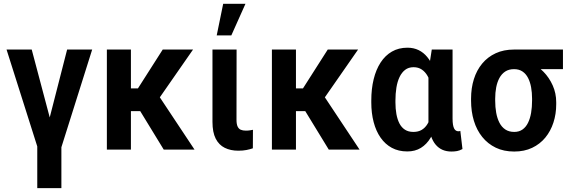

<svg xmlns="http://www.w3.org/2000/svg" viewBox="-20 -790 3008 1014"><path d="M304.2 -48.3V203.6H176.8V-48.3ZM231.9 -127.9 334.5 -528.3H466.8L300.3 0H214.8ZM147.5 -528.3 254.4 -125.5 266.6 0H182.1L14.6 -528.3Z M671.4 -528.3V0H544.4V-528.3ZM999.5 -528.3 773.4 -203.1H646L629.4 -323.2H708.5L839.4 -528.3ZM844.7 0 706.5 -226.1 812.5 -293.5 1007.3 0Z M1102.1 -528.3H1229.5L1229 -157.7Q1229 -134.3 1234.9 -121.8Q1240.7 -109.4 1251.7 -104.7Q1262.7 -100.1 1278.3 -100.1Q1289.6 -100.1 1299.6 -101.6Q1309.6 -103 1315.9 -104.5L1315.4 -6.8Q1300.3 -1.5 1281.5 2.2Q1262.7 5.9 1238.3 5.9Q1197.8 5.9 1167 -9.3Q1136.2 -24.4 1119.1 -57.9Q1102.1 -91.3 1102.1 -146.5ZM1124.5 -603 1158.7 -770H1276.4L1201.7 -603Z M1543 -528.3V0H1416V-528.3ZM1871.1 -528.3 1645 -203.1H1517.6L1501 -323.2H1580.1L1710.9 -528.3ZM1716.3 0 1578.1 -226.1 1684.1 -293.5 1878.9 0Z M1940.9 -249V-259.3Q1940.9 -320.8 1953.4 -371.6Q1965.8 -422.4 1990 -459.7Q2014.2 -497.1 2049.8 -517.6Q2085.4 -538.1 2131.8 -538.1Q2164.6 -538.1 2190.7 -525.4Q2216.8 -512.7 2236.3 -489Q2255.9 -465.3 2269.8 -432.1Q2283.7 -398.9 2292.5 -358.4Q2301.3 -317.9 2305.7 -271V-247.1Q2299.8 -190.9 2287.4 -144Q2274.9 -97.2 2254.2 -62.5Q2233.4 -27.8 2202.9 -9Q2172.4 9.8 2130.9 9.8Q2084.5 9.8 2049.3 -9.3Q2014.2 -28.3 1990 -63Q1965.8 -97.7 1953.4 -145Q1940.9 -192.4 1940.9 -249ZM2068.4 -259.3V-249Q2068.4 -215.8 2073.5 -187.5Q2078.6 -159.2 2089.6 -137.9Q2100.6 -116.7 2118.7 -105Q2136.7 -93.3 2163.1 -93.3Q2189 -93.3 2207.3 -104.2Q2225.6 -115.2 2237.5 -135Q2249.5 -154.8 2256.8 -181.6Q2264.2 -208.5 2268.1 -239.3V-274.4Q2264.6 -308.1 2257.6 -337.4Q2250.5 -366.7 2238.3 -388.4Q2226.1 -410.2 2207.8 -422.6Q2189.5 -435.1 2164.1 -435.1Q2137.7 -435.1 2119.6 -421.1Q2101.6 -407.2 2090.1 -383.1Q2078.6 -358.9 2073.5 -327.1Q2068.4 -295.4 2068.4 -259.3ZM2260.3 -528.3H2370.1V-164.1Q2370.1 -144.5 2372.3 -131.6Q2374.5 -118.7 2378.7 -110.8Q2382.8 -103 2388.7 -99.9Q2394.5 -96.7 2401.4 -96.7Q2404.8 -96.7 2407 -97.4Q2409.2 -98.1 2411.1 -98.6L2422.4 -2.9Q2407.2 5.4 2393.8 7.8Q2380.4 10.3 2364.3 10.3Q2338.4 10.3 2317.6 1.5Q2296.9 -7.3 2281.2 -25.6Q2265.6 -43.9 2255.9 -72.3Q2246.1 -100.6 2242.7 -140.1V-415Z M2467.8 -258.8V-269Q2467.8 -324.7 2482.7 -372.1Q2497.6 -419.4 2526.6 -454.3Q2555.7 -489.3 2597.9 -508.8Q2640.1 -528.3 2694.8 -528.3Q2705.6 -523.9 2715.6 -510.3Q2725.6 -496.6 2741.2 -481.7Q2756.8 -466.8 2783.7 -459Q2819.3 -442.4 2849.9 -411.4Q2880.4 -380.4 2898.9 -339.1Q2917.5 -297.9 2917.5 -250V-239.3Q2917.5 -188 2902.8 -142.8Q2888.2 -97.7 2859.9 -63.2Q2831.5 -28.8 2790.3 -9.3Q2749 10.3 2695.8 10.3Q2640.6 10.3 2598.4 -10Q2556.2 -30.3 2526.9 -66.7Q2497.6 -103 2482.7 -152.1Q2467.8 -201.2 2467.8 -258.8ZM2595.2 -269V-258.8Q2595.2 -224.1 2600.6 -194.3Q2606 -164.6 2617.7 -141.8Q2629.4 -119.1 2648.7 -106.2Q2668 -93.3 2695.8 -93.3Q2721.7 -93.3 2739.7 -106.2Q2757.8 -119.1 2768.8 -141.8Q2779.8 -164.6 2784.9 -194.3Q2790 -224.1 2790 -258.8V-269Q2790 -300.8 2784.9 -328.9Q2779.8 -356.9 2768.8 -378.4Q2757.8 -399.9 2739.5 -412.4Q2721.2 -424.8 2694.8 -424.8Q2667.5 -424.8 2648.4 -412.4Q2629.4 -399.9 2617.7 -378.4Q2606 -356.9 2600.6 -328.9Q2595.2 -300.8 2595.2 -269ZM2953.1 -528.3V-424.8H2694.8V-528.3Z"/></svg>

Font: Roboto SemiCondensed SemiBold
Style: Regular
Weight: 600
Width: 4
Designer: Christian Robertson
Foundry: Google
Version: Version 3.009; 2024